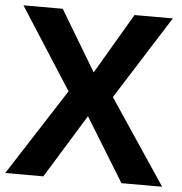

<svg xmlns="http://www.w3.org/2000/svg" viewBox="-52 -763 770 813"><g transform="rotate(5 333.5 -357.0)"><path d="M667 0 426 -360 650 -714H487L336 -457L182 -714H15L237 -368L0 0H162L328 -270L494 0Z"/></g></svg>

Font: Noto Sans Malayalam
Style: Bold
Weight: 700
Designer: Jelle Bosma - Monotype Design Team
Foundry: Monotype Imaging Inc.
Version: Version 2.104